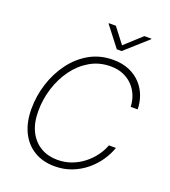

<svg xmlns="http://www.w3.org/2000/svg" viewBox="-167 -1063 1058 1194"><g transform="rotate(20 362.5 -466.0)"><path d="M332.5 9.8Q253.9 9.8 196 -25.4Q138.2 -60.5 106.9 -125Q75.7 -189.5 75.7 -277.8Q75.7 -362.8 101.8 -444.6Q127.9 -526.4 176.8 -592.5Q225.6 -658.7 294.9 -698Q364.3 -737.3 450.7 -737.3Q512.2 -737.3 558.3 -717.3Q604.5 -697.3 635.5 -663.3Q666.5 -629.4 681.9 -586.9Q697.3 -544.4 697.8 -499.5H651.9Q650.4 -537.1 637 -571.8Q623.5 -606.4 598.1 -633.8Q572.8 -661.1 535.6 -677.5Q498.5 -693.8 449.2 -693.8Q375.5 -693.8 314.9 -658.9Q254.4 -624 210.9 -564.7Q167.5 -505.4 144 -431.2Q120.6 -356.9 120.6 -278.8Q120.6 -198.7 148.7 -144Q176.8 -89.4 225.1 -61.5Q273.4 -33.7 334.5 -33.7Q384.8 -33.7 428.2 -50Q471.7 -66.4 506.8 -94Q542 -121.6 567.4 -156.2Q592.8 -190.9 606.4 -228H652.8Q637.7 -183.6 608.9 -141.4Q580.1 -99.1 538.8 -64.9Q497.6 -30.8 445.6 -10.5Q393.6 9.8 332.5 9.8ZM392.6 -941.9 470.2 -840.8 581.1 -941.9H628.4L627.9 -938.5L480 -806.2H448.2L345.7 -938.5L346.2 -941.9Z"/></g></svg>

Font: Inter ExtraLight
Style: Italic
Weight: 250
Italic angle: -9.3988°
Designer: Rasmus Andersson
Foundry: rsms
Version: Version 4.001;git-66647c0bb